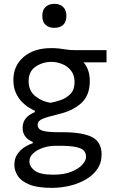

<svg xmlns="http://www.w3.org/2000/svg" viewBox="-20 -752 582 976"><path d="M244 203Q170 203 128.5 185.8Q87 168.5 70 141.5Q53 114.5 53 86Q53 52.5 69.5 29.8Q86 7 108 -6Q130 -19 146.5 -24V-31Q138 -33.5 125.8 -41.8Q113.5 -50 104.2 -65Q95 -80 95 -103Q95 -156.5 157 -182V-189.5Q145.5 -194 127.5 -204.8Q109.5 -215.5 91.2 -234.2Q73 -253 60.5 -280.5Q48 -308 48 -345.5Q48 -418 100.5 -462.8Q153 -507.5 242 -507.5Q266 -507.5 283.5 -505Q301 -502.5 320.2 -499.8Q339.5 -497 367 -497H521.5V-435H405Q421.5 -415.5 429 -391.5Q436.5 -367.5 436.5 -340Q436.5 -266.5 392.2 -227Q348 -187.5 275 -171Q222.5 -158.5 197 -148.2Q171.5 -138 171.5 -117.5Q171.5 -95.5 195.5 -87.8Q219.5 -80 275.5 -80H297Q400.5 -80 448.5 -54.8Q496.5 -29.5 496.5 33Q496.5 76.5 474 108.5Q451.5 140.5 414.2 161.5Q377 182.5 332.5 192.8Q288 203 244 203ZM236.5 -229.5Q261 -233.5 289.8 -243.8Q318.5 -254 338.8 -275.2Q359 -296.5 359 -335Q359 -371 340.5 -393.8Q322 -416.5 294.8 -427Q267.5 -437.5 242 -437.5Q196.5 -437.5 161 -413.2Q125.5 -389 125.5 -339.5Q125.5 -290 160 -262.8Q194.5 -235.5 236.5 -229.5ZM251 136Q306 136 343.2 120.8Q380.5 105.5 399 84.5Q417.5 63.5 417.5 45.5Q417.5 26.5 406.5 14Q395.5 1.5 365.5 -4.8Q335.5 -11 278.5 -11H260Q228 -10.5 198.2 -0.5Q168.5 9.5 149 27.2Q129.5 45 129.5 68.5Q129.5 94.5 156.2 115.2Q183 136 251 136ZM256 -610.5Q228.5 -610.5 211.8 -625.5Q195 -640.5 195 -671.5Q195 -702 212 -717.2Q229 -732.5 257 -732.5Q284.5 -732.5 301 -716.5Q317.5 -700.5 317.5 -671.5Q317.5 -640.5 301 -625.5Q284.5 -610.5 256 -610.5Z"/></svg>

Font: Heraclito
Style: Regular
Weight: 400
Designer: Kostas Bartsokas (font) & Cristiano Sobral (main changes)
Foundry: Kostas Bartsokas (font) & Cristiano Sobral (main changes)
Version: Version 1.00;July 8, 2020;FontCreator 13.0.0.2655 64-bit